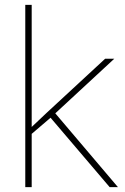

<svg xmlns="http://www.w3.org/2000/svg" viewBox="-20 -770 513 790"><path d="M431.2 0 188 -285.6 187 -284.7 110.4 -219.2V0H84V-750H110.4V-247.6L172.4 -306.2L412.6 -528.3H450.2L207.5 -303.7L465.3 0Z"/></svg>

Font: Vazirmatn UI FD Thin
Style: Regular
Weight: 100
Designer: Saber Rastikerdar
Foundry: Saber Rastikerdar
Version: Version 33.003